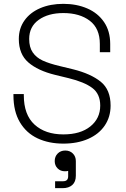

<svg xmlns="http://www.w3.org/2000/svg" viewBox="-20 -734 654 1000"><path d="M310 -714Q379 -714 434.5 -690Q490 -666 522 -619Q554 -572 554 -505V-462H500V-505Q500 -586 447.5 -626Q395 -666 310 -666Q231 -666 181.5 -630.5Q132 -595 132 -531Q132 -488 150.5 -461Q169 -434 202.5 -418.5Q236 -403 291 -390L361 -373Q453 -350 504.5 -308.5Q556 -267 556 -184Q556 -125 525.5 -80Q495 -35 439 -10.5Q383 14 310 14Q234 14 175.5 -13.5Q117 -41 83.5 -97.5Q50 -154 50 -238V-244H104V-238Q104 -136 160 -85Q216 -34 310 -34Q399 -34 450.5 -75.5Q502 -117 502 -184Q502 -245 460.5 -276Q419 -307 337 -327L267 -344Q177 -366 127.5 -409Q78 -452 78 -531Q78 -586 107.5 -627.5Q137 -669 189.5 -691.5Q242 -714 310 -714ZM265 105Q265 81 280.5 65.5Q296 50 320 50Q344 50 359.5 65.5Q375 81 375 105V181Q375 213 356.5 229.5Q338 246 306 246H267V210H308Q322 210 328.5 203.5Q335 197 335 184V156Q329 158 318 158Q295 158 280 143Q265 128 265 105Z"/></svg>

Font: Space Grotesk Variable
Style: Regular
Weight: 400
Designer: Florian Karsten (Space Grotesk), Colophon Foundry (Space Mono)
Foundry: Florian Karsten
Version: Version 1.106